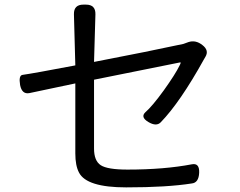

<svg xmlns="http://www.w3.org/2000/svg" viewBox="-20 -793 1040 831"><path d="M306 -432 107 -390Q75 -384 67 -425Q60 -467 78 -469Q122 -475 306 -510L300 -731Q299 -773 341 -773H352Q394 -773 393 -731L387 -525Q631 -572 774 -603L796 -611Q827 -621 856 -598Q886 -575 869 -547L862 -535Q760 -351 676 -264Q657 -244 622 -265Q587 -286 609 -307Q639 -333 689 -402Q739 -472 757 -509Q765 -524 760 -523Q732 -518 387 -448V-150Q387 -97 416 -78Q445 -59 532 -59Q691 -59 811 -82Q844 -88 842 -45Q840 -2 810 1Q703 18 526 18Q355 18 322 -46Q306 -76 306 -129Z"/></svg>

Font: Swei Gothic CJK TC Regular
Style: Regular
Weight: 400
Version: Version 2.129